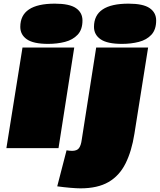

<svg xmlns="http://www.w3.org/2000/svg" viewBox="-20 -810 874 1050"><path d="M280 -790Q360 -790 395.5 -765.5Q431 -741 431 -698Q431 -648 404.5 -620Q378 -592 335.5 -581Q293 -570 243 -570Q163 -570 127 -595Q91 -620 91 -663Q91 -790 280 -790ZM15 0 103 -550H386L300 0ZM683 -790Q763 -790 798.5 -765.5Q834 -741 834 -698Q834 -648 808 -620Q782 -592 739.5 -581Q697 -570 647 -570Q567 -570 530.5 -595Q494 -620 494 -663Q494 -790 683 -790ZM790 -550 715 -78Q700 17 666.5 84Q633 151 573.5 185.5Q514 220 420 220Q399 220 364 217Q329 214 293 209L344 12Q350 13 359 14Q368 15 374 15Q401 15 412 0Q423 -15 427 -46L506 -550Z"/></svg>

Font: Georama ExtraExtended Black
Style: Italic
Weight: 900
Width: 8
Italic angle: -9°
Designer: Jean-Baptiste Levee
Foundry: Production Type
Version: Version 1.000